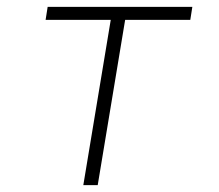

<svg xmlns="http://www.w3.org/2000/svg" viewBox="-20 -540 640 560"><path d="M223 0 303 -482H113L119 -520H541L535 -482H345L265 0Z"/></svg>

Font: Iosevka Aile XLt Obl
Style: Regular
Weight: 200
Italic angle: -9°
Designer: Belleve Invis
Foundry: Belleve Invis
Version: Version 31.1.0; ttfautohint (v1.8.4)